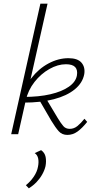

<svg xmlns="http://www.w3.org/2000/svg" viewBox="-20 -731 523 1046"><path d="M41 0 200 -711H239L79 0ZM347 4Q318 4 300 -16Q282 -36 259 -74L194 -186L231 -194L295 -87Q312 -59 325 -44Q338 -29 360 -29Q383 -29 402 -44.5Q421 -60 440 -84L455 -67Q428 -33 402.5 -14.5Q377 4 347 4ZM109 -172 110 -203Q192 -203 254.5 -217.5Q317 -232 355 -258.5Q393 -285 399 -320Q404 -350 389.5 -365.5Q375 -381 339 -381Q295 -381 249 -355Q203 -329 168 -284.5Q133 -240 120 -183H95Q111 -254 151 -305.5Q191 -357 244.5 -385.5Q298 -414 353 -414Q403 -414 424 -389.5Q445 -365 439 -327Q430 -279 387 -244Q344 -209 273.5 -190.5Q203 -172 109 -172ZM137 295 121 278Q146 258 164 231.5Q182 205 187 177Q192 152 188 132.5Q184 113 169 103L204 87Q224 101 228.5 124Q233 147 228 174Q223 196 210.5 218.5Q198 241 179.5 260.5Q161 280 137 295Z"/></svg>

Font: Ysabeau ExtraLight
Style: Italic
Weight: 250
Italic angle: -12°
Version: Version 2.000;gftools[0.9.27.dev2+g8671c4b]